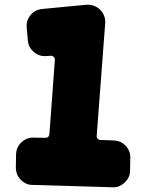

<svg xmlns="http://www.w3.org/2000/svg" viewBox="-20 -790 618 812"><path d="M530 -67Q530 -52 523.5 -39.5Q517 -27 507 -17.5Q497 -8 484 -2.5Q471 3 456 2L116 -8Q101 -8 88.5 -14.5Q76 -21 66.5 -31Q57 -41 52 -54Q47 -67 47 -82L48 -138Q49 -168 71 -188.5Q93 -209 122 -208L171 -207Q187 -207 189 -223L212 -536Q213 -544 207 -549.5Q201 -555 193 -554L177 -553Q148 -550 124.5 -569Q101 -588 98 -617L93 -673Q90 -703 109 -726Q128 -749 158 -752L346 -770Q362 -771 377 -765.5Q392 -760 403 -749.5Q414 -739 420 -724Q426 -709 425 -693L389 -216Q388 -209 393 -203.5Q398 -198 405 -198Q410 -198 419.5 -197.5Q429 -197 438 -197Q449 -196 461 -196Q491 -195 511.5 -173.5Q532 -152 531 -122Z"/></svg>

Font: d puntillas B to tiptoe
Style: Regular
Weight: 400
Designer: deFharo
Foundry: deFharo.com
Version: Version 1.001 2012